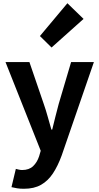

<svg xmlns="http://www.w3.org/2000/svg" viewBox="-20 -944 614 1188"><path d="M128 224Q103 224 85.5 221Q68 218 51 214L78 101Q86 103 96.5 105.5Q107 108 117 108Q160 108 185 84Q210 60 222 23L232 -11L14 -560H162L251 -300Q264 -263 275 -223Q286 -183 298 -142H303Q312 -181 322.5 -221Q333 -261 343 -300L420 -560H561L362 17Q338 83 307.5 129Q277 175 234 199.5Q191 224 128 224ZM299 -650 227 -721 397 -924 497 -827Z"/></svg>

Font: Source Han Sans TC
Style: Bold
Weight: 700
Designer: Ryoko NISHIZUKA Ë•øÂ°öÊ∂ºÂ≠ê (kana, bopomofo & ideographs); Paul D. Hunt (Latin, Greek & Cyrillic); Sandoll Communicatio
Foundry: Adobe
Version: Version 2.004;hotconv 1.0.118;makeotfexe 2.5.65603